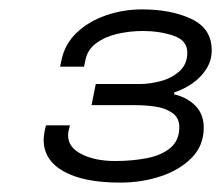

<svg xmlns="http://www.w3.org/2000/svg" viewBox="-20 -817 471 409"><path d="M236 -428Q158 -428 115.5 -452Q73 -476 73 -519Q73 -523 74 -531Q75 -539 78 -550H129Q129 -549 127 -542Q125 -535 125 -529Q125 -503 154 -488.5Q183 -474 225 -474Q261 -474 292.5 -480Q324 -486 343 -502Q362 -518 362 -546Q362 -566 347 -576.5Q332 -587 310.5 -590Q289 -593 268 -593H175L184 -638H278Q298 -638 321.5 -644Q345 -650 362 -665Q379 -680 379 -705Q379 -731 349.5 -741Q320 -751 284 -751Q257 -751 230.5 -745Q204 -739 185 -725Q166 -711 162 -689L159 -675H108L111 -689Q118 -723 143 -747Q168 -771 205 -784Q242 -797 282 -797Q345 -797 388 -776.5Q431 -756 431 -710Q431 -688 419.5 -670Q408 -652 390 -639.5Q372 -627 351 -620V-616Q378 -610 396 -592Q414 -574 414 -545Q414 -507 388.5 -481Q363 -455 322.5 -441.5Q282 -428 236 -428Z"/></svg>

Font: Archivo Expanded ExtraLight
Style: Italic
Weight: 250
Width: 7
Italic angle: -10°
Designer: Hector Gatti
Foundry: Omnibus-Type
Version: Version 2.001